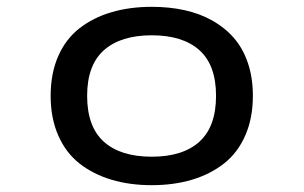

<svg xmlns="http://www.w3.org/2000/svg" viewBox="-20 -532 890 563"><path d="M128.5 -251Q128.5 -317 150.8 -367.5Q173 -418 213.2 -449.2Q253.5 -480.5 307 -496.2Q360.5 -512 425 -512Q476.5 -512 521 -502.2Q565.5 -492.5 602.5 -471.8Q639.5 -451 666 -420.5Q692.5 -390 707 -347Q721.5 -304 721.5 -251Q721.5 -185.5 699.2 -134.8Q677 -84 636.8 -52.5Q596.5 -21 543 -5Q489.5 11 425 11Q360.5 11 307 -5Q253.5 -21 213.2 -52.5Q173 -84 150.8 -134.8Q128.5 -185.5 128.5 -251ZM235.5 -251Q235.5 -160.5 284.5 -116.5Q333.5 -72.5 425 -72.5Q516.5 -72.5 565 -116.8Q613.5 -161 613.5 -251Q613.5 -341 564.8 -384.8Q516 -428.5 425 -428.5Q334 -428.5 284.8 -384.8Q235.5 -341 235.5 -251Z"/></svg>

Font: League Mono Wide
Style: Regular
Weight: 400
Width: 8
Designer: Tyler Finck
Foundry: The League of Moveable Type / Tyler Finck
Version: Version 2.210